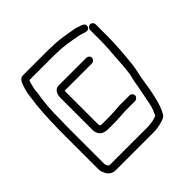

<svg xmlns="http://www.w3.org/2000/svg" viewBox="-164 -759 894 894"><g transform="rotate(-45 283.5 -312.0)"><path d="M500 -568C490 -568 481 -559 481 -549V-477C481 -443 478 -416 476 -384C474 -344 471 -306 466 -270C461 -246 458 -242 454 -213C451 -198 447 -178 442 -151C432 -99 431 -88 413 -52C413 -51 413 -51 412 -51C399 -47 380 -41 364 -41C360 -40 356 -40 351 -40H105C102 -40 99 -40 97 -41C92 -46 87 -54 87 -63V-284C87 -302 87 -322 88 -343C88 -380 89 -406 91 -438L95 -474C96 -486 98 -497 100 -508C102 -524 102 -542 107 -554C111 -567 110 -572 116 -584H281C286 -584 292 -584 299 -583C345 -583 387 -574 425 -567C443 -565 475 -543 484 -568C490 -584 475 -590 465 -594L453 -598C447 -601 440 -603 432 -604C391 -611 349 -620 300 -620C293 -621 286 -621 281 -621H111C85 -621 79 -588 72 -567C64 -543 63 -507 58 -479C52 -420 50 -351 50 -284V-63C50 -56 51 -49 54 -42C63 -20 75 -3 105 -3H351C371 -3 391 -6 408 -11C427 -17 438 -19 446 -37C467 -70 483 -154 490 -207C495 -243 503 -262 507 -300C513 -357 518 -417 518 -477V-549C518 -559 510 -568 500 -568ZM377 -470H194C172 -470 160 -448 160 -424V-213C160 -180 181 -163 214 -163H262C277 -163 289 -165 301 -165C312 -165 327 -168 340 -167H395C405 -167 414 -176 414 -186C414 -196 405 -204 395 -204H340C329 -205 311 -202 300 -202C287 -202 276 -200 262 -200H214C210 -200 199 -200 199 -204C198 -207 197 -210 197 -213V-424C197 -427 197 -430 198 -433H377C387 -433 396 -442 396 -452C396 -462 387 -470 377 -470Z"/></g></svg>

Font: Electronic
Style: SeLt
Weight: 300
Version: Version 1.011